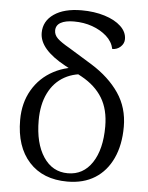

<svg xmlns="http://www.w3.org/2000/svg" viewBox="-53 -773 638 830"><g transform="rotate(5 266.0 -358.5)"><path d="M270 13Q164 13 104 -53Q44 -119 44 -235Q44 -309 77 -365.5Q110 -422 168.5 -453Q227 -484 303 -484L325 -456Q263 -458 218 -433Q173 -408 148.5 -358.5Q124 -309 124 -240Q124 -141 163 -82Q202 -23 269 -23Q336 -23 374.5 -81Q413 -139 413 -238Q413 -312 382.5 -362Q352 -412 292 -445L218 -485Q161 -516 132.5 -549Q104 -582 104 -618Q104 -669 148 -699.5Q192 -730 268 -730Q323 -730 368 -716Q413 -702 439 -677.5Q465 -653 465 -622Q465 -603 450 -589Q435 -575 414 -575Q407 -607 381 -630Q355 -653 318.5 -666Q282 -679 239 -679Q202 -679 181.5 -667.5Q161 -656 161 -633Q161 -614 176.5 -599Q192 -584 229 -563L330 -501Q407 -453 450 -390Q493 -327 493 -244Q493 -165 466 -107Q439 -49 389.5 -18Q340 13 270 13Z"/></g></svg>

Font: Arima Thin
Style: Regular
Weight: 400
Version: Version 1.100